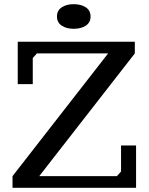

<svg xmlns="http://www.w3.org/2000/svg" viewBox="-20 -900 712 920"><path d="M40 -56 498 -644H157L137 -622V-497H65V-700H626V-644L168 -56H540L560 -78V-203H632V0H40ZM253 -821Q253 -850 276 -865Q299 -880 333 -880Q368 -880 391 -865Q414 -850 414 -821Q414 -792 391 -777Q368 -762 333 -762Q299 -762 276 -777Q253 -792 253 -821Z"/></svg>

Font: PT Serif Caption
Style: Regular
Weight: 400
Designer: A.Korolkova, O.Umpeleva, V.Yefimov
Foundry: ParaType Ltd
Version: Version 1.000W OFL